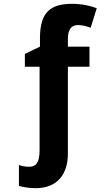

<svg xmlns="http://www.w3.org/2000/svg" viewBox="-20 -744 571 1004"><path d="M357 -724C247 -724 189 -683 189 -545V-500L110 -462V-395H187V41C187 110 166 128 133 128C112 128 98 125 79 119V228C100 235 137 240 167 240C281 240 335 165 335 60V-395H448V-500H335V-540C335 -586 350 -613 388 -613C412 -613 434 -606 454 -599L486 -701C454 -713 410 -724 357 -724Z"/></svg>

Font: Noto Sans Display
Style: Bold
Weight: 700
Designer: Monotype Design Team
Foundry: Monotype Imaging Inc.
Version: Version 1.900